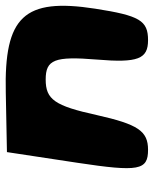

<svg xmlns="http://www.w3.org/2000/svg" viewBox="46 -628 532 664"><g transform="rotate(-90 312.0 -296.0)"><path d="M81 -294C49 -82 55 -50 126 -50C191 -50 214 -85 246 -227C278 -373 300 -404 369 -404C438 -404 450 -373 438 -227C426 -85 440 -50 505 -50C573 -50 590 -79 614 -233C652 -479 587 -548 324 -542L118 -538Z"/></g></svg>

Font: Hussar Skorodowane
Style: Ky
Weight: 700
Foundry: Cannot Into Space Fonts
Version: Version 0.892